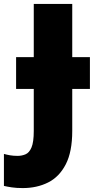

<svg xmlns="http://www.w3.org/2000/svg" viewBox="-87 -734 478 978"><path d="M29 224Q-3 224 -26.5 220.5Q-50 217 -67 213V50Q-53 54 -36 57Q-19 60 3 60Q24 60 43 52Q62 44 73.5 17Q85 -10 85 -67V-281H-5V-443H85V-714H281V-443H371V-281H281V-67Q281 39 248 103Q215 167 158 195.5Q101 224 29 224Z"/></svg>

Font: Noto Sans Black
Style: Regular
Weight: 900
Designer: Monotype Design Team
Foundry: Monotype Imaging Inc.
Version: Version 2.007